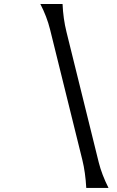

<svg xmlns="http://www.w3.org/2000/svg" viewBox="-20 -845 582 953"><path d="M518.6 87.9Q518.6 87.9 408.2 87.9Q403.8 9.8 388.7 -51.3L228.5 -698.7Q212.4 -763.2 180.2 -825.2H290.5Q293.5 -752.9 310.1 -686L470.2 -38.6Q484.9 20.5 518.6 87.9Z"/></svg>

Font: Classica
Style: Book Oblique
Weight: 400
Italic angle: -12°
Designer: Wojciech Kalinowski "wmk69" (wmk69@o2.pl)
Foundry: Wojciech Kalinowski "wmk69" (wmk69@o2.pl)
Version: Version 2.1.1; 2021-05-14